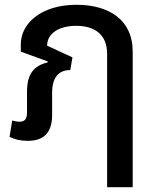

<svg xmlns="http://www.w3.org/2000/svg" viewBox="-20 -579 653 803"><path d="M300 -559C151 -559 67 -480 67 -394V-363L180 -322L179 -318C123 -304 93 -272 93 -195V-108C93 -81 83 -70 62 -70C52 -70 40 -72 31 -75L20 -7C43 5 68 10 96 10C154 10 198 -15 198 -98V-191C198 -257 227 -286 274 -286L283 -339L177 -388C177 -436 222 -471 299 -471C373 -471 428 -437 428 -354V204H535V-363C535 -499 432 -559 300 -559Z"/></svg>

Font: Noto Sans Thai Medium
Style: Regular
Weight: 500
Designer: Monotype Design Team
Foundry: Monotype Imaging Inc.
Version: Version 1.901